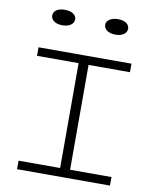

<svg xmlns="http://www.w3.org/2000/svg" viewBox="-98 -990 862 1064"><g transform="rotate(10 333.5 -458.0)"><path d="M362 -638V-48H595V0H72V-48H306V-638H72V-686H595V-638ZM116 -873Q116 -892 133 -904Q150 -916 180 -916Q210 -916 227.5 -904Q245 -892 245 -873Q245 -854 227.5 -841.5Q210 -829 180 -829Q151 -829 133.5 -841.5Q116 -854 116 -873ZM414 -873Q414 -892 432 -904Q450 -916 479 -916Q509 -916 526 -904Q543 -892 543 -873Q543 -854 526 -841.5Q509 -829 479 -829Q450 -829 432 -841.5Q414 -854 414 -873Z"/></g></svg>

Font: BioRhyme Expanded Light
Style: Regular
Weight: 300
Width: 7
Designer: Aoife Mooney
Foundry: Aoife Mooney Type
Version: Version 1.001